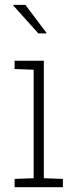

<svg xmlns="http://www.w3.org/2000/svg" viewBox="-20 -782 342 802"><path d="M41 0V-34.7L120.6 -37.6V-490.7L41 -493.7V-528.3H163.1V-37.6L242.7 -34.7V0ZM174.3 -644.5 172.9 -642.6H140.1L35.2 -759.3L36.1 -761.7H85.9Z"/></svg>

Font: Roboto Slab ExtraLight
Style: Regular
Weight: 250
Designer: Google
Version: Version 2.000; ttfautohint (v1.8.1.43-b0c9)